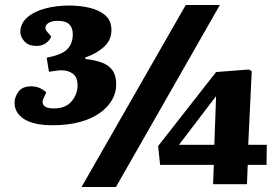

<svg xmlns="http://www.w3.org/2000/svg" viewBox="-20 -734 1104 765"><path d="M305 11 720 -714H856L442 11ZM969 -157H1043L1042 -77H967L964 0H829L832 -77H618L610 -152L841 -447L971 -457L983 -451ZM834 -157 841 -351 693 -157ZM424 -614Q424 -574 394 -547Q364 -520 320 -505V-499Q357 -495 385 -485Q413 -475 428 -454Q443 -433 443 -397Q443 -365 426.5 -336Q410 -307 378 -284Q346 -261 298.5 -248Q251 -235 188 -235Q116 -235 77 -259Q38 -283 38 -325Q38 -347 53.5 -368.5Q69 -390 104 -390Q126 -390 143 -381Q160 -372 164 -365L152 -339Q146 -325 155 -313.5Q164 -302 194 -302Q242 -302 265.5 -330.5Q289 -359 289 -394Q289 -427 270 -440.5Q251 -454 225 -454Q216 -454 202 -452Q188 -450 175 -448L166 -504Q224 -515 247 -537Q270 -559 270 -598Q270 -623 256 -637Q242 -651 210 -651Q190 -651 177 -644.5Q164 -638 161.5 -627.5Q159 -617 169 -606L184 -589Q180 -575 164 -563Q148 -551 127 -551Q93 -551 77 -569.5Q61 -588 61 -606Q61 -640 88 -664Q115 -688 159.5 -700Q204 -712 255 -712Q298 -712 336.5 -703Q375 -694 399.5 -673Q424 -652 424 -614Z"/></svg>

Font: Literata ExtraBold
Style: Italic
Weight: 800
Italic angle: -2°
Designer: Latin by Veronika Burian and Jose Scaglione. Greek by Irene Vlachou. Cyrillic by Vera Evstafieva
Foundry: TypeTogether
Version: Version 3.002